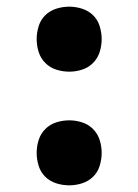

<svg xmlns="http://www.w3.org/2000/svg" viewBox="-20 -548 415 576"><path d="M188 -333Q168 -333 149 -339Q130 -345 116 -359Q102 -373 96 -392Q90 -411 90 -431Q90 -450 96 -469.5Q102 -489 116 -502.5Q130 -516 149 -522Q168 -528 188 -528Q207 -528 226 -522Q245 -516 259 -502.5Q273 -489 279 -469.5Q285 -450 285 -431Q285 -411 279 -392Q273 -373 259 -359Q245 -345 226 -339Q207 -333 188 -333ZM188 8Q168 8 149 2Q130 -4 116 -17.5Q102 -31 96 -50.5Q90 -70 90 -89Q90 -109 96 -128Q102 -147 116 -161Q130 -175 149 -181Q168 -187 188 -187Q207 -187 226 -181Q245 -175 259 -161Q273 -147 279 -128Q285 -109 285 -89Q285 -70 279 -50.5Q273 -31 259 -17.5Q245 -4 226 2Q207 8 188 8Z"/></svg>

Font: Iosevka Julsh Curly
Style: Bold
Weight: 700
Designer: Belleve Invis
Foundry: Belleve Invis
Version: Version 15.0.2; ttfautohint (v1.8.4)